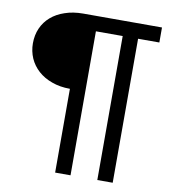

<svg xmlns="http://www.w3.org/2000/svg" viewBox="-89 -795 878 972"><g transform="rotate(10 350.0 -308.5)"><path d="M665 -639.6Q637.7 -639.6 555.7 -639.6Q555.7 -455.1 555.7 100.6Q536.1 100.6 476.6 100.6Q476.6 -85 476.6 -639.6Q442.4 -639.6 338.9 -639.6Q338.9 -455.1 338.9 100.6Q319.3 100.6 259.8 100.6Q259.8 -6.8 259.8 -330.1Q208 -330.1 166 -345.7Q125 -360.4 95.7 -386.7Q66.4 -413.1 50.8 -448.2Q35.2 -484.4 35.2 -524.4Q35.2 -567.4 50.8 -602.5Q66.4 -637.7 95.7 -663.1Q125 -688.5 166 -702.1Q208 -716.8 259.8 -716.8Q394.5 -716.8 665 -716.8Q665 -697.3 665 -639.6Z"/></g></svg>

Font: Lato
Style: Regular
Weight: 400
Designer: Lukasz Dziedzic with Adam Twardoch and Botio Nikoltchev
Version: Version 2.015; 2015-08-06; http://www.latofonts.com/